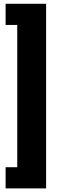

<svg xmlns="http://www.w3.org/2000/svg" viewBox="-20 -850 327 1037"><path d="M10.3 167.5V53.2H73.2V-715.3H10.3V-829.6H229V167.5Z"/></svg>

Font: Roboto Slab ExtraBold
Style: Regular
Weight: 800
Designer: Google
Version: Version 2.001; ttfautohint (v1.8.3)